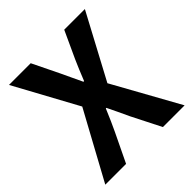

<svg xmlns="http://www.w3.org/2000/svg" viewBox="-194 -862 1001 1001"><g transform="rotate(-45 306.0 -361.5)"><path d="M13.7 0 115.2 -186.5 216.8 -373 26.4 -722.7H186.5L258.8 -574.2Q267.6 -556.6 284.7 -519Q301.8 -481.4 312.5 -460H317.4Q343.8 -526.4 365.2 -574.2L433.6 -722.7H585.9L395.5 -366.2L598.6 0H438.5L357.4 -160.2Q347.7 -179.7 329.1 -220.7Q310.5 -258.8 300.8 -279.3H296.9Q266.6 -207 244.1 -160.2L167 0Z"/></g></svg>

Font: Bpmf GenSeki Gothic B
Style: B
Weight: 700
Foundry: But Ko
Version: Version 1.320